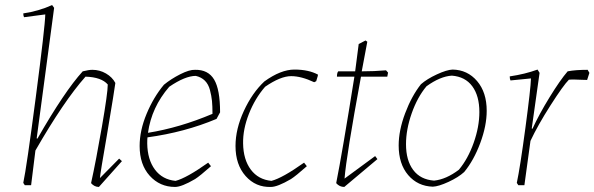

<svg xmlns="http://www.w3.org/2000/svg" viewBox="-20 -732 2350 759"><path d="M371 7Q353 7 340 -8Q360 -99 383 -232Q406 -365 406 -398Q381 -427 318 -429Q232 -332 120 -137L103 0H78L72 -9Q85 -69 121.5 -348Q158 -627 159 -675L75 -664Q72 -670 72 -679Q133 -688 186 -712L194 -701Q162 -466 125 -185L128 -184Q235 -371 307 -450Q331 -456 345 -456Q374 -456 399 -441.5Q424 -427 436 -404Q434 -385 403 -200Q376 -45 375 -28L451 -105L462 -95Z M672 7Q612 7 572 -37Q532 -81 532 -155Q532 -216 559.5 -282Q587 -348 628 -397Q656 -420 692.5 -438.5Q729 -457 751 -456Q803 -457 826.5 -417.5Q850 -378 850 -288L836 -262Q710 -209 563 -189Q562 -181 562 -165Q563 -101 592.5 -61.5Q622 -22 674 -17Q717 -28 803 -89L814 -75Q770 -36 751 -24Q698 7 672 7ZM649 -389Q579 -308 565 -207Q690 -227 820 -282Q820 -313 818 -333Q816 -353 810 -376Q804 -399 790 -413Q776 -427 754 -432Q712 -432 649 -389Z M1051 7Q991 9 951 -36Q911 -81 911 -155Q911 -222 944 -293.5Q977 -365 1025 -410Q1090 -457 1144 -457Q1200 -457 1237 -437L1236 -431L1230 -411L1222 -407Q1171 -431 1131 -431Q1089 -431 1028 -389Q988 -343 964 -282Q940 -221 941 -165Q942 -101 971.5 -61.5Q1001 -22 1053 -17Q1096 -28 1182 -89L1193 -75Q1149 -36 1130 -24Q1077 7 1051 7Z M1341 7Q1322 7 1309 -8Q1333 -128 1381 -429H1312Q1312 -444 1317 -450H1384Q1397 -548 1398 -558L1425 -572L1432 -567Q1429 -552 1410 -450Q1459 -450 1506 -454L1514 -445L1511 -429H1407Q1349 -115 1342 -26L1463 -115L1472 -103Z M1691 6Q1631 4 1593.5 -40Q1556 -84 1556 -157Q1556 -216 1581.5 -284Q1607 -352 1644 -399Q1668 -420 1707 -438Q1746 -456 1769 -457Q1828 -456 1866 -411.5Q1904 -367 1904 -294Q1904 -235 1878.5 -166.5Q1853 -98 1815 -52Q1792 -31 1753 -13Q1714 5 1691 6ZM1696 -18Q1744 -23 1794 -61Q1830 -104 1852.5 -167.5Q1875 -231 1875 -289Q1875 -353 1847 -391Q1819 -429 1766 -433Q1720 -430 1666 -391Q1630 -348 1607.5 -284Q1585 -220 1585 -162Q1585 -98 1613.5 -60Q1642 -22 1696 -18Z M2029 0 2023 -9Q2036 -70 2057 -226.5Q2078 -383 2079 -422L1998 -414Q1995 -420 1995 -430Q2056 -439 2105 -457L2113 -444L2082 -224L2085 -223Q2111 -280 2152.5 -347.5Q2194 -415 2224 -450Q2254 -456 2303 -456L2310 -444L2301 -416Q2298 -416 2281.5 -416.5Q2265 -417 2253.5 -417.5Q2242 -418 2229 -417Q2207 -395 2156.5 -316Q2106 -237 2077 -175L2053 0Z"/></svg>

Font: Albura ExtraLight
Style: Italic
Weight: 156
Italic angle: -7°
Designer: Mercedes Jáuregui
Foundry: Omnibus-Type Team
Version: Version 1.000